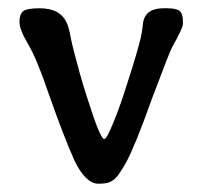

<svg xmlns="http://www.w3.org/2000/svg" viewBox="-20 -443 488 464"><path d="M218 1Q187 1 160 -55Q147 -84 132.5 -121.5Q118 -159 101 -207Q68 -304 47 -338Q27 -372 27 -390Q27 -408 35.5 -415.5Q44 -423 76 -423Q127 -423 142 -386Q146 -379 152 -347Q154 -337 159.5 -315.5Q165 -294 172.5 -267Q180 -240 189 -212Q198 -184 206 -160.5Q214 -137 221 -122Q228 -107 232 -107Q236 -107 244 -124Q252 -141 262 -167Q272 -193 282 -224Q292 -255 301 -284Q310 -313 316 -335.5Q322 -358 323 -366Q326 -394 328 -397Q337 -423 375 -423H384Q406 -423 414 -416.5Q422 -410 422 -392V-385Q422 -375 396 -329Q393 -324 381 -293Q369 -262 347 -204Q326 -145 310.5 -107Q295 -69 285 -51Q275 -33 267.5 -22.5Q260 -12 252.5 -7Q245 -2 237 -0.5Q229 1 218 1Z"/></svg>

Font: Stylish
Style: Regular
Weight: 400
Version: Version 1.64